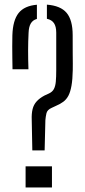

<svg xmlns="http://www.w3.org/2000/svg" viewBox="-20 -827 375 847"><path d="M122.6 -163.4 120 -298Q118.9 -326.3 123.8 -345.8Q128.6 -365.2 141.5 -379.5Q154.3 -393.8 176.3 -405.6L196.1 -414.7Q211 -421.7 217.6 -434Q224.3 -446.4 226.2 -466.8Q228.1 -487.2 228.1 -518.1V-682.7Q228.1 -710.1 218.1 -724.8Q208.2 -739.6 186.9 -744.1V-806.5Q247.1 -802 273.8 -770.4Q300.6 -738.7 300.6 -671.8Q300.6 -620.4 300.8 -591.5Q301 -562.7 301.2 -546.9Q301.4 -531 301 -518.1Q300.2 -476 295.3 -448.6Q290.4 -421.2 281.7 -404.7Q272.9 -388.2 259.4 -378.2Q245.9 -368.1 227.4 -360.3L208.2 -351.3Q188.4 -342.7 184.9 -327.3Q181.4 -311.8 180.2 -297.2L176.9 -163.4ZM35.2 -521.3Q34.7 -546.8 34.4 -572.2Q34.1 -597.6 34 -622.7Q34 -647.8 34.6 -671.4Q36.6 -737.4 62.1 -769.5Q87.6 -801.5 142.8 -806.1V-743.5Q124.6 -738.5 115.8 -723.5Q107.1 -708.6 106.1 -682.7Q104.1 -644.7 104 -604.1Q104 -563.5 105.5 -521.3ZM92.9 0V-93.3H209.2V0Z"/></svg>

Font: Big Shoulders Stencil Display SC Thin
Style: Regular
Weight: 100
Designer: Patric King
Foundry: XO Type Co
Version: Version 2.001